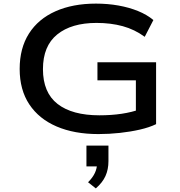

<svg xmlns="http://www.w3.org/2000/svg" viewBox="-20 -734 999 1064"><path d="M525 9Q392 9 294 -33Q196 -75 142.5 -155.5Q89 -236 89 -352Q89 -467 140.5 -548Q192 -629 287.5 -671.5Q383 -714 512 -714Q577 -714 636 -703.5Q695 -693 744.5 -673Q794 -653 830 -623L782 -530Q726 -571 660 -589Q594 -607 515 -607Q376 -607 297 -543Q218 -479 218 -351Q218 -221 299 -158Q380 -95 531 -95Q597 -95 654 -103.5Q711 -112 761 -130L733 -94V-289H520V-389H845V-46Q808 -28 756 -16Q704 -4 644.5 2.5Q585 9 525 9ZM511 310 468 276Q494 250 506 224Q518 198 518 170L539 188H459V73H581V159Q581 205 564.5 241.5Q548 278 511 310Z"/></svg>

Font: Nunito Sans 7pt Expanded SemiBold
Style: Regular
Weight: 600
Width: 7
Designer: Vernon Adams
Foundry: Vernon Adams
Version: Version 3.101;gftools[0.9.27]